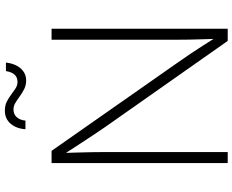

<svg xmlns="http://www.w3.org/2000/svg" viewBox="-104 -856 960 793"><g transform="rotate(-90 376.5 -460.0)"><path d="M99.1 0V-727.5H149.4L516.1 -203.6Q532.2 -181.2 549.6 -155Q566.9 -128.9 585.2 -100.6Q603.5 -72.3 621.6 -43L612.3 -41.5Q611.3 -71.3 610.4 -100.6Q609.4 -129.9 608.9 -157.5Q608.4 -185.1 608.4 -209V-727.5H653.8V0H603.5L248 -505.9Q230.5 -531.7 212.4 -558.8Q194.3 -585.9 174.3 -616.7Q154.3 -647.5 130.9 -683.6L140.6 -685.5Q141.6 -650.4 142.6 -618.2Q143.6 -585.9 144 -557.9Q144.5 -529.8 144.5 -506.3V0ZM439.9 -832.5Q420.4 -832.5 404.5 -840.6Q388.7 -848.6 375 -858.6Q361.3 -868.7 348.1 -876.7Q335 -884.8 320.8 -884.8Q300.3 -884.8 288.3 -871.1Q276.4 -857.4 274.4 -835.4H238.8Q241.2 -872.6 261.5 -896.5Q281.7 -920.4 315.4 -920.4Q336.9 -920.4 352.8 -912.4Q368.7 -904.3 381.8 -894.3Q395 -884.3 407.5 -876.2Q419.9 -868.2 434.1 -868.2Q452.1 -868.2 463.4 -879.4Q474.6 -890.6 479 -916H514.2Q509.8 -877.9 490 -855.2Q470.2 -832.5 439.9 -832.5Z"/></g></svg>

Font: Inter 18pt ExtraLight
Style: Regular
Weight: 250
Designer: Rasmus Andersson
Foundry: rsms
Version: Version 4.001;git-66647c0bb